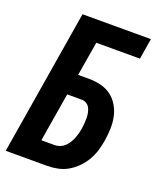

<svg xmlns="http://www.w3.org/2000/svg" viewBox="-136 -824 772 913"><g transform="rotate(20 250.0 -367.5)"><path d="M2 0 123 -735H469L452 -630H231L202 -457H258Q289 -457 318.5 -449.5Q348 -442 370.5 -425Q393 -408 408 -382.5Q423 -357 429 -328Q435 -299 434 -268.5Q433 -238 428 -207Q424 -181 416 -154.5Q408 -128 394 -104Q380 -80 360 -59.5Q340 -39 316 -25Q292 -11 265 -5.5Q238 0 212 0ZM144 -105H211Q225 -105 238 -110Q251 -115 261.5 -125Q272 -135 279.5 -147Q287 -159 292 -172Q297 -185 300.5 -198Q304 -211 306 -224Q308 -237 309 -250.5Q310 -264 310 -277Q310 -290 307.5 -303Q305 -316 299.5 -327Q294 -338 283 -345Q272 -352 259 -352H185Z"/></g></svg>

Font: Iosevka Term Curly XBd Obl
Style: Regular
Weight: 800
Italic angle: -9°
Designer: Belleve Invis
Foundry: Belleve Invis
Version: Version 32.3.0